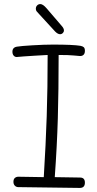

<svg xmlns="http://www.w3.org/2000/svg" viewBox="-20 -928 478 943"><path d="M397 -31Q397 -5 372 -5L68 -9Q58 -10 52 -17Q46 -24 46 -35Q46 -48 53 -54Q60 -60 70 -60L195 -58Q205 -221 209.5 -358Q214 -495 214 -658Q189 -657 151.5 -654.5Q114 -652 98 -651L62 -648Q53 -648 47 -655Q41 -662 41 -674Q41 -696 65 -699Q81 -702 139.5 -705.5Q198 -709 240 -709Q339 -709 375 -703Q386 -701 391.5 -696Q397 -691 397 -678Q397 -665 390 -658.5Q383 -652 371 -653Q366 -653 342.5 -655.5Q319 -658 268 -658Q268 -483 264 -346.5Q260 -210 249 -58L373 -56Q397 -56 397 -31ZM251 -773 172 -859Q163 -868 159.5 -873Q156 -878 156 -885Q156 -895 162.5 -901.5Q169 -908 178 -908Q191 -908 209 -887L282 -802Q294 -789 294 -779Q294 -771 288.5 -765.5Q283 -760 275 -760Q264 -760 251 -773Z"/></svg>

Font: Mali Light
Style: Regular
Weight: 300
Designer: Kitiyaporn Chalermlarp | Katatrad Aksorn Co.,Ltd.
Foundry: Cadson Demak Co.,Ltd.
Version: Version 1.000; ttfautohint (v1.6)